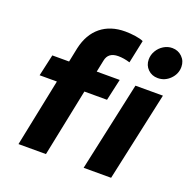

<svg xmlns="http://www.w3.org/2000/svg" viewBox="-135 -911 1040 1044"><g transform="rotate(20 384.5 -388.5)"><path d="M80 0 160 -391H60L88 -516H185L202 -599Q221 -684 276.5 -729Q332 -774 417 -774Q445 -774 476 -769.5Q507 -765 523 -757L495 -624Q459 -635 427 -635Q398 -635 381 -622.5Q364 -610 359 -584L345 -516H478L450 -391H319L239 0ZM668 -596Q634 -596 611 -618.5Q588 -641 588 -675Q588 -702 602 -725.5Q616 -749 639 -763Q662 -777 688 -777Q722 -777 745.5 -754Q769 -731 769 -697Q769 -656 739 -626Q709 -596 668 -596ZM457 0 569 -516H728L616 0Z"/></g></svg>

Font: Red Hat Text VF
Style: Italic
Weight: 400
Italic angle: -12°
Designer: Pentagram, MCKL
Foundry: Pentagram, MCKL
Version: Version 1.023